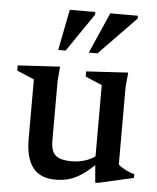

<svg xmlns="http://www.w3.org/2000/svg" viewBox="-51 -721 635 775"><g transform="rotate(5 267.0 -333.0)"><path d="M176.5 -145.5Q176.5 -117 184.5 -100.2Q192.5 -83.5 211.2 -76Q230 -68.5 262.5 -68.5Q294.5 -68.5 324 -79.8Q353.5 -91 367.5 -108.5L385 -89Q357 -59.5 334 -40.2Q311 -21 290 -9.8Q269 1.5 247.8 6.2Q226.5 11 202 11Q140 11 110.2 -27.8Q80.5 -66.5 80.5 -144V-384.5L10.5 -414V-435L181.5 -445L176.5 -387ZM363.5 9 355.5 -85V-385.5L288 -414V-435L457.5 -445L452 -386.5V-72.5Q456.5 -67.5 464.2 -62.5Q472 -57.5 481 -52.8Q490 -48 499.2 -44.5Q508.5 -41 517.5 -39V-23.5L374.5 9ZM292 -511.5 364.5 -677H476.5V-665.5L327 -511.5ZM168 -511.5 200.5 -677H304V-666.5L198 -511.5Z"/></g></svg>

Font: Newsreader 24pt Medium
Style: Regular
Weight: 500
Designer: Hugues Gentile
Foundry: Production Type
Version: Version 1.003